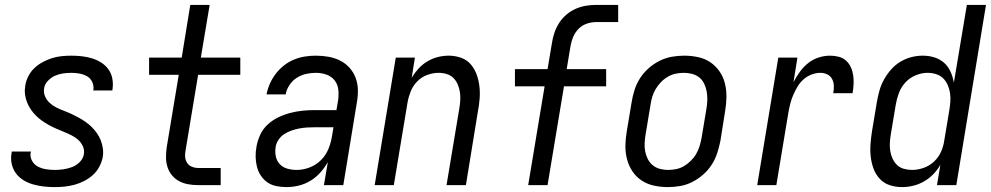

<svg xmlns="http://www.w3.org/2000/svg" viewBox="-20 -755 4041 783"><path d="M203 8Q180 8 158 5.5Q136 3 115 -3Q94 -9 76 -20Q58 -31 45.5 -47.5Q33 -64 28 -85.5Q23 -107 27 -130Q27 -132 27.5 -133.5Q28 -135 28 -137H106Q106 -136 106 -135Q106 -134 105 -133Q102 -115 110.5 -99.5Q119 -84 134 -76Q149 -68 166.5 -65Q184 -62 203 -62Q220 -62 238 -64.5Q256 -67 273.5 -73.5Q291 -80 305 -94Q319 -108 322 -126Q325 -144 317.5 -159.5Q310 -175 298 -185.5Q286 -196 271 -203.5Q256 -211 240 -217.5Q224 -224 209 -230.5Q194 -237 179.5 -245Q165 -253 151.5 -262.5Q138 -272 126.5 -283.5Q115 -295 105.5 -309Q96 -323 90 -338.5Q84 -354 82 -371Q80 -388 83 -406Q86 -425 95.5 -444Q105 -463 120.5 -477.5Q136 -492 154.5 -502Q173 -512 192.5 -518Q212 -524 232 -526Q252 -528 271 -528Q293 -528 314.5 -525.5Q336 -523 355.5 -517Q375 -511 392.5 -500Q410 -489 422 -472.5Q434 -456 438 -435Q442 -414 439 -392Q439 -391 438.5 -389Q438 -387 438 -386H360Q360 -386 360 -387Q360 -388 361 -389Q363 -406 356 -421Q349 -436 335 -444Q321 -452 304.5 -455Q288 -458 271 -458Q254 -458 237 -455.5Q220 -453 204 -446Q188 -439 175 -425Q162 -411 160 -395Q157 -377 164 -361.5Q171 -346 183 -335Q195 -324 210 -316.5Q225 -309 241 -303Q257 -297 272 -290Q287 -283 301.5 -275Q316 -267 329.5 -257.5Q343 -248 354.5 -236.5Q366 -225 375.5 -211.5Q385 -198 391 -182.5Q397 -167 399.5 -149.5Q402 -132 399 -114Q395 -94 385 -75Q375 -56 359 -41.5Q343 -27 323.5 -17Q304 -7 283.5 -1.5Q263 4 243 6Q223 8 203 8Z M789 0Q768 0 748 -3.5Q728 -7 711 -16Q694 -25 681.5 -40Q669 -55 663 -74Q657 -93 657 -113.5Q657 -134 660 -155L709 -450H588V-520H721L756 -735H835L799 -520H960V-450H788L737 -143Q734 -129 735 -115.5Q736 -102 743 -91Q750 -80 762.5 -75Q775 -70 789 -70H880V0Z M1149 8Q1128 8 1107.5 4Q1087 0 1071 -11Q1055 -22 1044 -38.5Q1033 -55 1028 -74.5Q1023 -94 1022.5 -115Q1022 -136 1026 -157Q1030 -181 1041 -205Q1052 -229 1071.5 -247Q1091 -265 1115 -276.5Q1139 -288 1164 -294.5Q1189 -301 1213.5 -303.5Q1238 -306 1263 -306H1352L1359 -347Q1362 -369 1359.5 -390.5Q1357 -412 1344 -428Q1331 -444 1310.5 -451Q1290 -458 1268 -458Q1248 -458 1228 -453.5Q1208 -449 1190 -437.5Q1172 -426 1160 -407.5Q1148 -389 1145 -370H1067Q1071 -392 1080.5 -413.5Q1090 -435 1104.5 -454Q1119 -473 1138 -488Q1157 -503 1179 -512Q1201 -521 1223.5 -524.5Q1246 -528 1268 -528Q1294 -528 1319.5 -523.5Q1345 -519 1367 -508Q1389 -497 1405.5 -478.5Q1422 -460 1430.5 -437Q1439 -414 1439.5 -388Q1440 -362 1435 -335L1380 0H1301L1317 -94Q1304 -71 1286 -51Q1268 -31 1245.5 -17.5Q1223 -4 1198 2Q1173 8 1149 8ZM1190 -62Q1216 -62 1242.5 -72Q1269 -82 1289 -102Q1309 -122 1319.5 -148Q1330 -174 1334 -200L1340 -236H1263Q1247 -236 1231.5 -235Q1216 -234 1200 -231Q1184 -228 1168.5 -222.5Q1153 -217 1139 -208Q1125 -199 1115.5 -184.5Q1106 -170 1104 -155Q1101 -135 1105 -116.5Q1109 -98 1121.5 -85Q1134 -72 1152.5 -67Q1171 -62 1190 -62Z M1508 0 1594 -520H1672L1659 -438Q1671 -458 1687 -475.5Q1703 -493 1723.5 -505Q1744 -517 1766 -522.5Q1788 -528 1810 -528Q1836 -528 1860 -519.5Q1884 -511 1899.5 -493Q1915 -475 1923.5 -452Q1932 -429 1935 -404Q1938 -379 1936 -353Q1934 -327 1929 -301L1880 0H1801L1853 -312Q1856 -329 1857 -346Q1858 -363 1855.5 -379.5Q1853 -396 1846.5 -411Q1840 -426 1829 -437Q1818 -448 1802 -453Q1786 -458 1768 -458Q1746 -458 1722.5 -449.5Q1699 -441 1681.5 -423Q1664 -405 1655 -382.5Q1646 -360 1642 -337L1586 0Z M2134 0 2201 -403H2080V-473H2213L2231 -580Q2234 -601 2241 -621.5Q2248 -642 2260 -661Q2272 -680 2289.5 -695Q2307 -710 2327.5 -719Q2348 -728 2369 -731.5Q2390 -735 2411 -735H2501V-665H2411Q2392 -665 2373 -658.5Q2354 -652 2340 -638Q2326 -624 2318 -605.5Q2310 -587 2307 -569L2291 -473H2452V-403H2280L2213 0Z M2704 8Q2675 8 2647 2Q2619 -4 2596.5 -19Q2574 -34 2559 -56.5Q2544 -79 2537 -106Q2530 -133 2530.5 -161.5Q2531 -190 2536 -219L2556 -339Q2560 -364 2568 -389Q2576 -414 2590.5 -436.5Q2605 -459 2625.5 -477Q2646 -495 2670 -507Q2694 -519 2719.5 -523.5Q2745 -528 2770 -528Q2799 -528 2827 -522Q2855 -516 2877 -501Q2899 -486 2914.5 -463.5Q2930 -441 2936.5 -414Q2943 -387 2942.5 -358.5Q2942 -330 2937 -301L2918 -181Q2913 -156 2905 -131Q2897 -106 2882.5 -83.5Q2868 -61 2847.5 -43Q2827 -25 2803.5 -13Q2780 -1 2754.5 3.5Q2729 8 2704 8ZM2705 -62Q2721 -62 2738 -65.5Q2755 -69 2770 -78Q2785 -87 2798 -100Q2811 -113 2819.5 -128Q2828 -143 2833 -159.5Q2838 -176 2841 -192L2861 -312Q2864 -330 2864.5 -347.5Q2865 -365 2862 -381.5Q2859 -398 2852 -413Q2845 -428 2832.5 -438.5Q2820 -449 2803 -453.5Q2786 -458 2769 -458Q2752 -458 2735.5 -454.5Q2719 -451 2703.5 -442Q2688 -433 2675.5 -420Q2663 -407 2654 -392Q2645 -377 2640 -360.5Q2635 -344 2633 -328L2613 -208Q2610 -190 2609 -172.5Q2608 -155 2611 -138.5Q2614 -122 2621.5 -107Q2629 -92 2641.5 -81.5Q2654 -71 2670.5 -66.5Q2687 -62 2705 -62Z M3068 0 3154 -520H3232L3216 -420Q3227 -441 3241.5 -461.5Q3256 -482 3275.5 -497.5Q3295 -513 3318.5 -520.5Q3342 -528 3365 -528Q3383 -528 3400.5 -523.5Q3418 -519 3430.5 -507.5Q3443 -496 3450 -480.5Q3457 -465 3459.5 -447.5Q3462 -430 3461 -411.5Q3460 -393 3457 -375H3378Q3381 -390 3380.5 -405Q3380 -420 3373.5 -432.5Q3367 -445 3354 -451.5Q3341 -458 3326 -458Q3308 -458 3289.5 -451Q3271 -444 3256.5 -431Q3242 -418 3232 -401Q3222 -384 3214.5 -366.5Q3207 -349 3202.5 -331Q3198 -313 3195 -295L3146 0Z M3659 8Q3632 8 3608 0Q3584 -8 3567.5 -26Q3551 -44 3542.5 -67Q3534 -90 3531 -115.5Q3528 -141 3530 -167Q3532 -193 3536 -219L3556 -339Q3560 -362 3566.5 -385.5Q3573 -409 3585 -430.5Q3597 -452 3613.5 -471Q3630 -490 3651.5 -503Q3673 -516 3696.5 -522Q3720 -528 3743 -528Q3768 -528 3790.5 -521Q3813 -514 3830 -499Q3847 -484 3856.5 -462.5Q3866 -441 3870 -418L3923 -735H4001L3880 0H3801L3815 -83Q3803 -62 3786 -44.5Q3769 -27 3748 -15Q3727 -3 3704 2.5Q3681 8 3659 8ZM3700 -62Q3723 -62 3747 -70.5Q3771 -79 3789.5 -96.5Q3808 -114 3818 -137Q3828 -160 3831 -183L3851 -303Q3854 -321 3855.5 -339Q3857 -357 3854.5 -374.5Q3852 -392 3845 -408Q3838 -424 3826.5 -435.5Q3815 -447 3798 -452.5Q3781 -458 3763 -458Q3739 -458 3714.5 -448Q3690 -438 3672.5 -419Q3655 -400 3646 -376Q3637 -352 3633 -328L3613 -208Q3610 -191 3609 -173.5Q3608 -156 3610.5 -139.5Q3613 -123 3620 -108Q3627 -93 3638.5 -82Q3650 -71 3666.5 -66.5Q3683 -62 3700 -62Z"/></svg>

Font: Iosevka SS04 Oblique
Style: Regular
Weight: 400
Italic angle: -9°
Monospace: yes
Designer: Belleve Invis
Foundry: Belleve Invis
Version: Version 19.0.0; ttfautohint (v1.8.4)